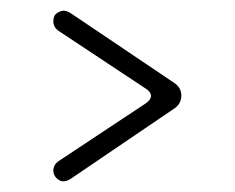

<svg xmlns="http://www.w3.org/2000/svg" viewBox="-20 -385 440 360"><path d="M99 -45Q92 -45 86 -51Q80 -57 80 -65Q80 -76 90 -83L253 -191Q263 -198 263 -205Q263 -213 253 -219L90 -327Q80 -334 80 -345Q80 -356 87 -360.5Q94 -365 99 -365Q105 -365 113 -360L306 -230Q320 -221 320 -206Q320 -190 306 -181L113 -50Q105 -45 99 -45Z"/></svg>

Font: Dongle Light
Style: Regular
Weight: 300
Designer: Yanghee Ryu
Foundry: Yanghee Ryu
Version: Version 2.000